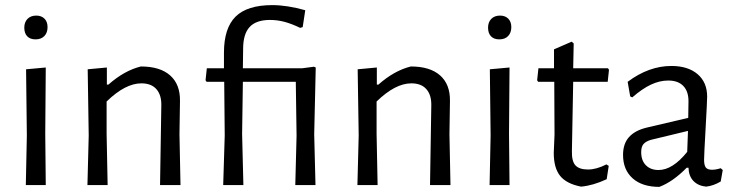

<svg xmlns="http://www.w3.org/2000/svg" viewBox="-20 -724 2877 751"><path d="M85 -194 82 -453 159 -460 157 -201 159 0H81ZM166 -618Q166 -596 153.5 -583Q141 -570 119 -570Q98 -570 86.5 -582Q75 -594 75 -616Q75 -637 87.5 -650Q100 -663 122 -663Q142 -663 154 -651Q166 -639 166 -618Z M611 -311Q612 -352 592 -375Q572 -398 533 -398Q470 -398 397 -327V-201L401 0H322L327 -194L323 -453L398 -460V-393H404Q466 -448 531 -464Q606 -464 645.5 -429Q685 -394 684 -329L682 -199L686 0H606Z M1174 -684 1164 -618 1154 -615Q1121 -631 1093 -638.5Q1065 -646 1036 -646Q982 -646 956.5 -618.5Q931 -591 931 -533L930 -457H1162L1208 -463L1215 -460L1209 -199L1214 0H1135L1140 -193L1137 -404H930L927 -200L932 0H853L859 -194L857 -404H788L784 -410L789 -457H856V-518Q856 -614 901.5 -659Q947 -704 1045 -704Q1103 -704 1174 -684Z M1667 -311Q1668 -352 1648 -375Q1628 -398 1589 -398Q1526 -398 1453 -327V-201L1457 0H1378L1383 -194L1379 -453L1454 -460V-393H1460Q1522 -448 1587 -464Q1662 -464 1701.5 -429Q1741 -394 1740 -329L1738 -199L1742 0H1662Z M1899 -194 1896 -453 1973 -460 1971 -201 1973 0H1895ZM1980 -618Q1980 -596 1967.5 -583Q1955 -570 1933 -570Q1912 -570 1900.5 -582Q1889 -594 1889 -616Q1889 -637 1901.5 -650Q1914 -663 1936 -663Q1956 -663 1968 -651Q1980 -639 1980 -618Z M2352 -81 2361 -75 2353 -23Q2299 2 2253 6Q2196 -5 2171 -36Q2146 -67 2146 -126L2149 -197L2148 -404H2085L2081 -410L2086 -457H2147V-531L2216 -561L2224 -554L2222 -457H2358L2362 -451L2357 -404H2222L2217 -133Q2216 -93 2231 -77Q2246 -61 2280 -61Q2313 -61 2352 -81Z M2746 -346Q2746 -329 2740 -223Q2734 -117 2734 -99Q2734 -77 2741 -68.5Q2748 -60 2765 -60Q2780 -60 2799 -66L2807 -59L2799 -14Q2770 3 2742 6Q2711 3 2692.5 -16Q2674 -35 2673 -68H2666Q2612 -13 2559 7Q2492 7 2454.5 -26.5Q2417 -60 2417 -118Q2417 -162 2440.5 -188Q2464 -214 2510 -225L2672 -263L2673 -328Q2673 -367 2652.5 -388Q2632 -409 2594 -409Q2560 -409 2526 -393Q2492 -377 2453 -343L2445 -347L2435 -404Q2518 -466 2606 -466Q2671 -466 2708.5 -434Q2746 -402 2746 -346ZM2526 -177Q2506 -171 2497 -160.5Q2488 -150 2488 -129Q2488 -96 2506.5 -77.5Q2525 -59 2556 -59Q2611 -59 2668 -130L2671 -212Z"/></svg>

Font: Alegreya Sans
Style: Regular
Weight: 400
Designer: Juan Pablo del Peral
Foundry: Huerta Tipografica
Version: Version 2.008; ttfautohint (v1.6)